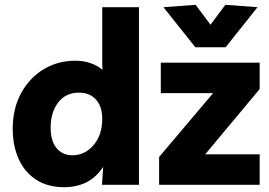

<svg xmlns="http://www.w3.org/2000/svg" viewBox="-20 -770 1119 800"><path d="M559 -740V0H405L410 -75Q355 10 247 10Q179 10 131 -21Q83 -52 58 -107Q33 -162 33 -233Q33 -318 68 -382Q103 -446 162 -481.5Q221 -517 294 -517Q328 -517 357 -507Q386 -497 407 -479L406 -509V-740ZM309 -384Q254 -384 222.5 -343Q191 -302 191 -238Q191 -183 215.5 -153Q240 -123 282 -123Q333 -123 369.5 -165Q406 -207 406 -275Q406 -326 380 -355Q354 -384 309 -384ZM643 0V-116L868 -382H650V-509H1062V-399L835 -127H1062V0ZM794 -573 661 -740 795 -750 857 -667 919 -750 1053 -740 920 -573Z"/></svg>

Font: Livvic
Style: Bold
Weight: 700
Designer: Jacques Le Bailly, Baron von Fonthausen
Version: Version 1.001; ttfautohint (v1.8.2)